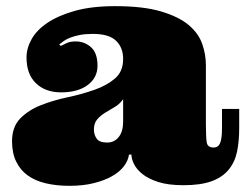

<svg xmlns="http://www.w3.org/2000/svg" viewBox="-20 -580 795 622"><path d="M280.8 -470.2Q255.9 -470.2 238 -466.6Q220.2 -462.9 207.5 -458Q194.8 -453.1 186.5 -447Q178.2 -440.9 171.9 -436L176.8 -431.2Q186 -436 197 -440.9Q208 -445.8 225.1 -445.8Q253.9 -445.8 274.9 -427Q295.9 -408.2 295.9 -367.2Q295.9 -328.1 263.9 -304.4Q231.9 -280.8 178.2 -280.8Q127 -280.8 96.4 -310.3Q65.9 -339.8 65.9 -394Q65.9 -423.8 82.5 -453.4Q99.1 -482.9 134 -506.3Q168.9 -529.8 222.9 -544.9Q276.9 -560.1 353 -560.1Q443.8 -560.1 501.5 -543Q559.1 -525.9 591.1 -499Q623 -472.2 635 -438Q647 -403.8 647 -369.1V-178.2Q647 -133.8 649.9 -117.9Q652.8 -102.1 671.9 -102.1Q687 -102.1 693.1 -116.5Q699.2 -130.9 699.2 -166V-227.1H754.9V-165Q754.9 -121.1 747.6 -87.2Q740.2 -53.2 719.7 -29.1Q699.2 -4.9 664.1 7.6Q628.9 20 574.2 20Q524.9 20 492.4 9.5Q460 -1 440.9 -16.6Q421.9 -32.2 413.8 -49.1Q405.8 -65.9 405.8 -79.1H397.9Q395 -59.1 381.1 -41Q367.2 -22.9 342.5 -9Q317.9 4.9 283.4 13.4Q249 22 205.1 22Q163.1 22 128.7 13.9Q94.2 5.9 70.1 -11.5Q45.9 -28.8 32.5 -56.4Q19 -84 19 -122.1Q19 -168.9 45.4 -196Q71.8 -223.1 111.8 -239Q151.9 -254.9 199 -264.9Q246.1 -274.9 286.1 -289.1Q326.2 -303.2 352.5 -325.7Q378.9 -348.1 378.9 -389.2Q378.9 -425.8 356 -448Q333 -470.2 280.8 -470.2ZM378.9 -258.8Q368.2 -243.2 352.1 -233.6Q335.9 -224.1 321 -215.1Q306.2 -206.1 295.2 -193.6Q284.2 -181.2 284.2 -160.2Q284.2 -144 293 -131.1Q301.8 -118.2 327.1 -118.2Q350.1 -118.2 364.5 -136Q378.9 -153.8 378.9 -186Z"/></svg>

Font: Ultra
Style: Regular
Weight: 400
Designer: Astigmatic (AOETI)
Foundry: Astigmatic (AOETI)
Version: Version 1.000